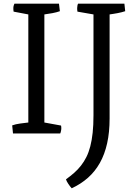

<svg xmlns="http://www.w3.org/2000/svg" viewBox="-20 -727 713 1046"><path d="M339.4 250Q363.8 232.4 384.3 214.4Q404.8 196.3 421.4 175Q438 153.8 450.7 128.4Q463.4 103 471.9 70.1Q480.5 37.1 484.9 -4.4Q489.3 -45.9 489.3 -99.1V-648.4L401.9 -663.6Q400.9 -669.9 400.6 -674.6Q400.4 -679.2 400.4 -683.1Q400.4 -689.9 401.9 -696.8Q403.3 -703.6 405.3 -707H657.7L662.1 -666Q653.3 -663.1 642.8 -660.4Q632.3 -657.7 620.8 -655.5Q609.4 -653.3 598.1 -651.6Q586.9 -649.9 577.1 -648.4V-81.5Q577.1 -6.3 563.7 53.7Q550.3 113.8 524.2 160.4Q498 207 459.5 241.2Q420.9 275.4 370.6 298.8Q366.2 293.9 361.3 287.6Q356.4 281.2 352.1 274.7Q347.7 268.1 344.2 261.5Q340.8 254.9 339.4 250ZM46.4 -43.9Q65.4 -50.8 89.6 -54Q113.8 -57.1 134.3 -59.6V-648.4L54.2 -663.6Q53.2 -666 53 -672.6Q52.7 -679.2 52.7 -683.1Q52.7 -689.9 54.7 -696.8Q56.6 -703.6 58.6 -707H301.3L306.2 -666Q288.6 -659.7 265.1 -655.3Q241.7 -650.9 221.7 -648.4V-59.6L312.5 -43Q313.5 -40.5 313.7 -35.9Q314 -31.2 314 -27.8Q314 -21 312 -12.2Q310.1 -3.4 308.1 0H50.8Z"/></svg>

Font: Fjord
Style: One
Weight: 400
Designer: Viktoriya Grabowska
Foundry: Viktoriya Grabowska
Version: Version 1.002